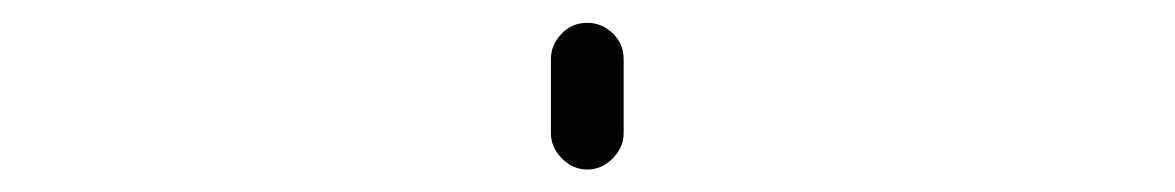

<svg xmlns="http://www.w3.org/2000/svg" viewBox="-20 -445 1040 170"><path d="M467.8 -327.1V-392.6Q467.8 -405.3 477.1 -415Q486.3 -424.8 500 -424.8Q512.7 -424.8 522.5 -415.5Q532.2 -406.2 532.2 -392.6V-327.1Q532.2 -314.5 522.5 -304.7Q512.7 -294.9 500 -294.9Q487.3 -294.9 477.5 -304.7Q467.8 -314.5 467.8 -327.1Z"/></svg>

Font: Rounded-X Mgen+ 1mn light
Style: Regular
Weight: 200
Designer: [Source Han Sans]
Ryoko NISHIZUKA  (kana & ideographs); Paul D. Hunt (Latin, Greek & Cyrillic); Wenlong ZHANG  (bopomofo
Version: Version 1.059.20150602